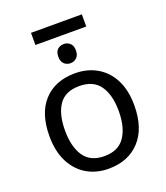

<svg xmlns="http://www.w3.org/2000/svg" viewBox="-152 -941 909 1054"><g transform="rotate(-20 302.5 -413.5)"><path d="M551 -269Q551 -136 483.5 -63Q416 10 301 10Q230 10 174.5 -22.5Q119 -55 87 -117.5Q55 -180 55 -269Q55 -402 121.5 -474Q188 -546 304 -546Q376 -546 432 -513.5Q488 -481 519.5 -419.5Q551 -358 551 -269ZM146 -269Q146 -174 183.5 -118.5Q221 -63 303 -63Q384 -63 422 -118.5Q460 -174 460 -269Q460 -364 422 -418Q384 -472 302 -472Q220 -472 183 -418Q146 -364 146 -269ZM451 -837V-766H154V-837ZM302 -718Q322 -718 337.5 -704.5Q353 -691 353 -662Q353 -634 337.5 -620Q322 -606 302 -606Q280 -606 265 -620Q250 -634 250 -662Q250 -691 265 -704.5Q280 -718 302 -718Z"/></g></svg>

Font: BC Sans
Style: Regular
Weight: 400
Designer: Monotype Design Team
Province of B.C.
Foundry: Monotype Imaging Inc.
Version: Version 2.000;GOOG;noto-source:20170915:90ef993387c0